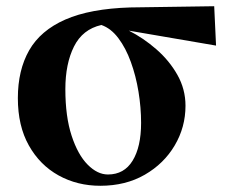

<svg xmlns="http://www.w3.org/2000/svg" viewBox="-20 -577 733 614"><path d="M325.2 -19Q377 -19 404.1 -63.2Q431.2 -107.4 431.2 -184.1Q431.2 -232.9 422.9 -283.7Q414.6 -334.5 398.4 -378.9Q382.3 -423.3 358.6 -454.8Q335 -486.3 304.2 -497.1Q244.1 -483.4 216.6 -428.2Q189 -373 189 -292Q189 -204.1 209 -143.1Q229 -82 260.3 -50.5Q291.5 -19 325.2 -19ZM670.9 -431.2 392.1 -479Q438.5 -455.6 480 -419.4Q521.5 -383.3 547.4 -337.4Q573.2 -291.5 573.2 -238.8Q573.2 -170.4 538.8 -112.1Q504.4 -53.7 443.1 -18.3Q381.8 17.1 300.8 17.1Q227.1 17.1 167.2 -16.1Q107.4 -49.3 72.3 -111.8Q37.1 -174.3 37.1 -263.2Q37.1 -352.5 73.2 -416Q109.4 -479.5 188.7 -514.4Q268.1 -549.3 397 -553.2L665 -557.1Z"/></svg>

Font: Source Han Serif JP Heavy
Style: Regular
Weight: 900
Designer: Ryoko NISHIZUKA  (kana & ideographs); Frank Grießhammer (Latin, Greek & Cyrillic); Wenlong ZHANG  (bopomofo); Sandoll Co
Foundry: Adobe Systems Incorporated
Version: Version 1.001;PS 1.001;hotconv 16.6.54;makeotf.lib2.5.65590